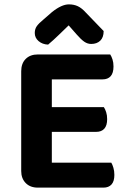

<svg xmlns="http://www.w3.org/2000/svg" viewBox="-20 -856 586 878"><path d="M77 -416H217V-7Q208 -4 190.5 -1Q173 2 153 2Q118 2 97.5 -19Q77 -40 77 -74ZM217 -191H77V-530Q77 -566 97.5 -586.5Q118 -607 153 -607Q173 -607 190.5 -604Q208 -601 217 -598ZM153 -253V-366H455Q461 -357 465.5 -343Q470 -329 470 -311Q470 -282 457 -267.5Q444 -253 420 -253ZM153 2V-112H489Q494 -104 498.5 -89Q503 -74 503 -56Q503 -27 490 -12.5Q477 2 453 2ZM153 -493V-607H484Q490 -598 494.5 -584Q499 -570 499 -552Q499 -522 486 -507.5Q473 -493 449 -493ZM294 -740Q272 -719 248.5 -696Q225 -673 200 -652Q174 -653 156.5 -668Q139 -683 139 -705Q139 -723 148 -736Q157 -749 179 -767L218 -801Q262 -836 295 -836Q318 -836 336 -827.5Q354 -819 372 -799L454 -714Q454 -685 438.5 -670Q423 -655 397 -655Q380 -655 365 -665.5Q350 -676 330 -699Z"/></svg>

Font: BalooTamma2Bold
Style: Bold
Weight: 700
Designer: Divya Kowshik, Shuchita Grover and Ek Type
Foundry: Ek Type
Version: Version 1.700